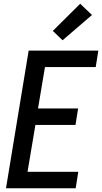

<svg xmlns="http://www.w3.org/2000/svg" viewBox="-20 -1005 545 1025"><path d="M12 0 133 -735H505L491 -647H220L183 -426H397L383 -338H169L127 -88H398L384 0ZM314 -790 262 -840 408 -985 471 -925Z"/></svg>

Font: Iosevka Semibold
Style: Italic
Weight: 600
Italic angle: -9°
Monospace: yes
Designer: Belleve Invis
Foundry: Belleve Invis
Version: Version 32.5.0; ttfautohint (v1.8.4)